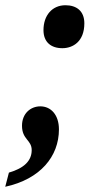

<svg xmlns="http://www.w3.org/2000/svg" viewBox="-36 -561 382 733"><path d="M202 -377C242 -377 286 -402 286 -472C286 -519 256 -541 214 -541C163 -541 130 -502 130 -446C130 -400 159 -377 202 -377ZM-16 152C118 123 189 36 189 -67C189 -123 158 -155 118 -155C81 -155 48 -128 48 -81C48 -28 85 -27 85 12C85 53 56 81 -2 98Z"/></svg>

Font: Noto Serif Condensed Extra
Style: Italic
Weight: 800
Width: 3
Italic angle: -12°
Designer: Monotype Design Team
Foundry: Monotype Imaging Inc.
Version: Version 1.901